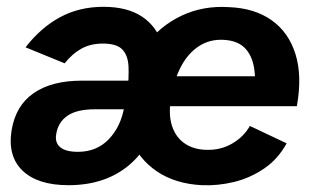

<svg xmlns="http://www.w3.org/2000/svg" viewBox="-20 -532 917 564"><path d="M345 -168 354 -258Q359 -305 357.5 -337Q356 -369 339.5 -386.5Q323 -404 282 -404Q246 -404 219 -389Q192 -374 170 -346L55 -393Q100 -451 156.5 -481.5Q213 -512 284 -512Q354 -512 397.5 -483Q441 -454 457.5 -400Q474 -346 461 -272L443 -168ZM181 12Q91 12 46.5 -30.5Q2 -73 14 -149Q26 -222 79 -258.5Q132 -295 219 -295H387L373 -211H259Q205 -211 177.5 -191.5Q150 -172 145 -137Q141 -113 157 -99.5Q173 -86 209 -86Q264 -86 299.5 -123Q335 -160 345 -218L450 -221Q432 -110 361.5 -49Q291 12 181 12ZM573 12Q495 8 441 -28.5Q387 -65 363 -126Q339 -187 352 -265Q365 -342 407.5 -399Q450 -456 513.5 -486Q577 -516 653 -511Q728 -508 778 -472.5Q828 -437 848 -373Q868 -309 852 -220H722Q732 -277 728 -320Q724 -363 702 -388Q680 -413 636 -415Q596 -417 564.5 -396.5Q533 -376 512.5 -338Q492 -300 483 -247Q474 -197 485 -163Q496 -129 522 -111Q548 -93 584 -92Q627 -90 661.5 -110Q696 -130 714 -162L822 -111Q797 -65 756 -37Q715 -9 667.5 2.5Q620 14 573 12ZM434 -220 438 -308H793L789 -220Z"/></svg>

Font: Figtree Light
Style: Bold Italic
Weight: 700
Italic angle: -9.5°
Version: Version 2.000